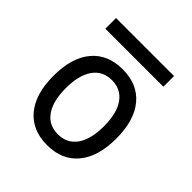

<svg xmlns="http://www.w3.org/2000/svg" viewBox="-188 -819 962 962"><g transform="rotate(45 293.0 -337.5)"><path d="M293 9.8Q187 9.8 128.7 -60.5Q70.3 -130.9 70.3 -258.8Q70.3 -387.2 128.7 -457.3Q187 -527.3 293 -527.3Q398.9 -527.3 457.3 -457.3Q515.6 -387.2 515.6 -258.8Q515.6 -130.9 457.3 -60.5Q398.9 9.8 293 9.8ZM293 -66.9Q357.9 -66.9 393.1 -116.9Q428.2 -167 428.2 -258.8Q428.2 -350.6 393.1 -400.6Q357.9 -450.7 293 -450.7Q228 -450.7 192.9 -400.6Q157.7 -350.6 157.7 -258.8Q157.7 -167 192.9 -116.9Q228 -66.9 293 -66.9ZM87.4 -609.4V-685.1H498.5V-609.4Z"/></g></svg>

Font: Cascadia Mono NF SemiLight
Style: Regular
Weight: 350
Monospace: yes
Designer: Aaron Bell
Foundry: Saja Typeworks
Version: Version 2404.023; ttfautohint (v1.8.4)